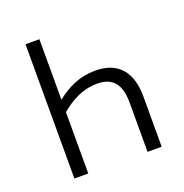

<svg xmlns="http://www.w3.org/2000/svg" viewBox="-102 -624 684 715"><g transform="rotate(-20 240.0 -266.0)"><path d="M129 -532H74V0H129V-243C171 -278 217 -303 274 -303C331 -303 364 -273 364 -196V0H420V-199C420 -297 374 -351 284 -351C222 -351 174 -328 129 -292Z"/></g></svg>

Font: Noto Sans Display SemiCondensed Light
Style: Regular
Weight: 300
Width: 4
Designer: Monotype Design Team
Foundry: Monotype Imaging Inc.
Version: Version 1.900